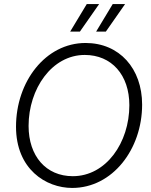

<svg xmlns="http://www.w3.org/2000/svg" viewBox="-20 -920 747 947"><path d="M336 7C535 7 681 -184 681 -404C681 -582 569 -708 402 -708C205 -708 59 -518 59 -295C59 -86 206 7 336 7ZM339 -51C207 -51 121 -150 121 -299C121 -482 236 -649 398 -649C530 -649 618 -551 618 -401C618 -216 503 -51 339 -51ZM374 -764 469 -900H408L326 -764ZM502 -764 597 -900H536L454 -764Z"/></svg>

Font: Fixel Text 20240404 Light
Style: Italic
Weight: 300
Width: 4
Italic angle: -10°
Designer: AlfaBravo + MacPaw
Foundry: Kyrylo Tkachov, Marchela Mozhyna, Serhii Makarenko, Maria Weinstein, Zakhar Kryvoshyya
Version: Version 1.211;Glyphs 3.2 (3225)